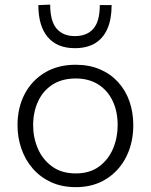

<svg xmlns="http://www.w3.org/2000/svg" viewBox="-20 -780 637 811"><path d="M300.5 10.5Q241 10.5 195.2 -10.8Q149.5 -32 118 -68.5Q86.5 -105 70.2 -152.2Q54 -199.5 54 -251Q54 -325 84.2 -382.8Q114.5 -440.5 169.8 -473.5Q225 -506.5 299.5 -506.5Q357 -506.5 402 -487.2Q447 -468 478.8 -433.2Q510.5 -398.5 526.8 -352Q543 -305.5 543 -251Q543 -177.5 513.5 -118.2Q484 -59 429.2 -24.2Q374.5 10.5 300.5 10.5ZM300 -47.5Q359.5 -47.5 398.8 -76.8Q438 -106 457.5 -152.2Q477 -198.5 477 -251Q477 -310 455.5 -354.5Q434 -399 394.2 -423.8Q354.5 -448.5 300 -448.5Q241.5 -448.5 201.2 -422.2Q161 -396 140.5 -351Q120 -306 120 -251Q120 -198.5 140 -152.2Q160 -106 200 -76.8Q240 -47.5 300 -47.5ZM296 -576.5Q221.5 -576.5 181.8 -623.2Q142 -670 142 -758.5L192 -760.5Q192 -690.5 219.2 -659Q246.5 -627.5 296 -627.5Q347 -627.5 374.2 -658.5Q401.5 -689.5 401.5 -758.5H451.5Q451.5 -699.5 433.8 -658.8Q416 -618 381.5 -597.2Q347 -576.5 296 -576.5Z"/></svg>

Font: Commissioner Thin Light
Style: Regular
Weight: 300
Version: Version 1.000